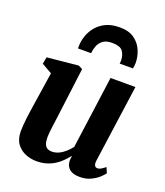

<svg xmlns="http://www.w3.org/2000/svg" viewBox="-152 -941 909 1055"><g transform="rotate(20 302.0 -414.0)"><path d="M185 10Q153.5 10 122.5 -2Q91.5 -14 70.5 -41.2Q49.5 -68.5 49 -114.5Q49 -131.5 50.5 -152.5Q52 -173.5 55 -196.8Q58 -220 61.5 -243.8Q65 -267.5 68.5 -290L96 -471L36 -505.5L43.5 -545.5L225 -563.5L249 -551.5L215.5 -288Q213 -267 210 -245Q207 -223 204.2 -202.8Q201.5 -182.5 199.8 -165.5Q198 -148.5 198 -136.5Q198 -112 203.2 -97Q208.5 -82 219.5 -75.2Q230.5 -68.5 247.5 -68.5Q268 -68.5 288 -78Q308 -87.5 324.8 -102.8Q341.5 -118 354.5 -135L412.5 -559H558L494.5 -104Q492.5 -85 498 -76.5Q503.5 -68 513.5 -68Q522.5 -68 532 -72.8Q541.5 -77.5 559 -91.5L572.5 -60Q567 -51 549.2 -34.2Q531.5 -17.5 503.5 -3.8Q475.5 10 439 10Q400.5 10 381 -4.8Q361.5 -19.5 358 -45Q357.5 -48 357.2 -52.2Q357 -56.5 357.2 -61.5Q357.5 -66.5 358.2 -72Q359 -77.5 359.5 -82L358 -83Q345 -66.5 328.5 -49.8Q312 -33 290.8 -19.5Q269.5 -6 243.2 2Q217 10 185 10ZM189 -650.5Q189 -655 188.8 -659Q188.5 -663 189 -667.5Q189.5 -694.5 199.5 -724.2Q209.5 -754 230.8 -780Q252 -806 285.2 -822Q318.5 -838 366 -838Q420 -838 452.2 -814.5Q484.5 -791 499.2 -755.5Q514 -720 514 -683Q513.5 -674.5 512.5 -665.8Q511.5 -657 510 -650.5H432.5Q433.5 -655.5 433.8 -660.5Q434 -665.5 434 -671.5Q433 -703 417.2 -723.2Q401.5 -743.5 356 -743.5Q320.5 -743.5 301.5 -728.8Q282.5 -714 274.8 -692.2Q267 -670.5 265.5 -650.5Z"/></g></svg>

Font: Merriweather 28pt ExtraBold
Style: Italic
Weight: 800
Italic angle: -7.8°
Version: Version 2.101